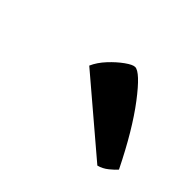

<svg xmlns="http://www.w3.org/2000/svg" viewBox="-58 -867 402 402"><g transform="rotate(45 143.0 -666.0)"><path d="M248 -565 88 -701Q95 -717 109 -732Q123 -747 137 -757Q151 -767 158 -767Q173 -767 210 -718.5Q247 -670 286 -591Q281 -585 270.5 -576.5Q260 -568 248 -565Z"/></g></svg>

Font: Texturina SemiBold
Style: Italic
Weight: 600
Italic angle: -11°
Designer: Guillermo Torres Carreño
Foundry: Omnibus-Type
Version: Version 1.002; ttfautohint (v1.8.3)